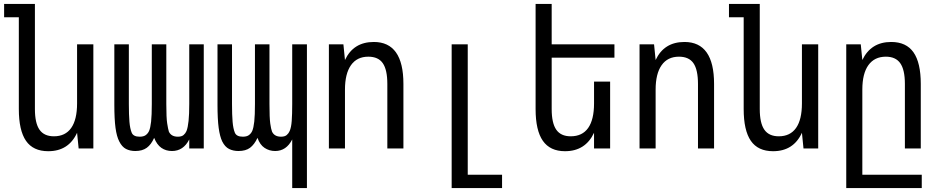

<svg xmlns="http://www.w3.org/2000/svg" viewBox="-20 -757 4792 979"><path d="M226 14Q149 14 112.5 -39Q76 -92 76 -201V-669H1V-737H158V-201Q158 -129 181.5 -95.5Q205 -62 255 -62Q313 -62 343 -104.5Q373 -147 373 -230V-531H456V0H381L373 -80Q330 14 226 14Z M670 13Q643 13 622.5 2.5Q602 -8 588 -36Q575 -61 569 -105Q563 -149 563 -223V-531H637V-227Q637 -171 640 -136Q643 -101 651.5 -80.5Q660 -60 692 -60Q712 -60 723 -68Q734 -76 740 -89Q747 -105 750.5 -137Q754 -169 754 -227V-531H828V-227Q828 -156 832.5 -127.5Q837 -99 841 -86Q853 -60 887 -60Q906 -60 916 -68.5Q926 -77 931 -89Q938 -107 941.5 -140.5Q945 -174 945 -227V-531H1019V0H945V-46Q915 13 857 13Q826 13 803 -3Q780 -19 766 -54Q751 -20 728.5 -3.5Q706 13 670 13Z M1470 -46Q1440 13 1383 13Q1353 13 1329 -3Q1305 -19 1293 -54Q1277 -20 1255 -3.5Q1233 13 1196 13Q1169 13 1148 2.5Q1127 -8 1113 -36Q1101 -61 1095 -105Q1089 -149 1089 -223V-531H1163V-227Q1163 -171 1166 -136Q1169 -101 1177.5 -80.5Q1186 -60 1218 -60Q1238 -60 1249 -68Q1260 -76 1266 -89Q1273 -105 1276.5 -137Q1280 -169 1280 -227V-531H1354V-227Q1354 -156 1358 -127.5Q1362 -99 1367 -86Q1379 -60 1413 -60Q1432 -60 1442 -68.5Q1452 -77 1457 -89Q1465 -107 1467.5 -140.5Q1470 -174 1470 -227V-531H1545V202H1470Z M1657 -531H1731L1739 -451Q1782 -543 1886 -543Q2037 -543 2037 -329V0H1955V-329Q1955 -401 1932 -434.5Q1909 -468 1858 -468Q1800 -468 1769.5 -424.5Q1739 -381 1739 -300V0H1657Z M2283 -531H2365V134H2540V202H2283Z M2861 14Q2785 14 2748 -39Q2711 -92 2711 -201V-737H2793V-531H3113V-463H2793V-201Q2793 -129 2816.5 -95.5Q2840 -62 2890 -62Q2949 -62 2979 -104.5Q3009 -147 3009 -230V-341H3091V0H3009V-80Q2965 14 2861 14Z M3241 -531H3315L3323 -451Q3366 -543 3470 -543Q3621 -543 3621 -329V0H3539V-329Q3539 -401 3516 -434.5Q3493 -468 3442 -468Q3384 -468 3353.5 -424.5Q3323 -381 3323 -300V0H3241Z M3922 14Q3845 14 3808.5 -39Q3772 -92 3772 -201V-669H3697V-737H3854V-201Q3854 -129 3877.5 -95.5Q3901 -62 3951 -62Q4009 -62 4039 -104.5Q4069 -147 4069 -230V-531H4152V0H4077L4069 -80Q4026 14 3922 14Z M4295 -531H4369L4377 -451Q4421 -543 4524 -543Q4601 -543 4638 -490Q4675 -437 4675 -329V0H4594V-329Q4594 -401 4570.5 -434.5Q4547 -468 4497 -468Q4439 -468 4408 -425Q4377 -382 4377 -300V134H4680V202H4295Z"/></svg>

Font: PlemolJP
Style: Regular
Weight: 400
Monospace: yes
Version: v2.0.4; ttfautohint (v1.8.4.7-5d5b-dirty) -l 6 -r 45 -G 200 